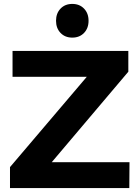

<svg xmlns="http://www.w3.org/2000/svg" viewBox="-20 -960 712 980"><path d="M31 0V-107L423 -568H44V-700H635V-594L244 -132H641L640 0ZM289 -792Q266 -816 266 -854Q266 -892 289 -916Q312 -940 349 -940Q386 -940 409 -916Q432 -892 432 -854Q432 -816 409 -792Q386 -768 349 -768Q312 -768 289 -792Z"/></svg>

Font: Trueno
Style: SBd
Weight: 600
Designer: Julieta Ulanovsky
Foundry: Julieta Ulanovsky
Version: Version 3.001b